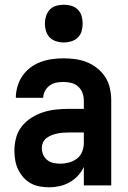

<svg xmlns="http://www.w3.org/2000/svg" viewBox="-20 -785 540 813"><path d="M188 8Q211 8 233 3Q255 -2 274.5 -13Q294 -24 309.5 -40.5Q325 -57 335 -78V0H451V-360Q451 -385 445.5 -410.5Q440 -436 426.5 -457.5Q413 -479 392.5 -495.5Q372 -512 348.5 -521.5Q325 -531 299.5 -534.5Q274 -538 249 -538Q224 -538 199.5 -534.5Q175 -531 152 -522.5Q129 -514 109 -499Q89 -484 75 -463.5Q61 -443 54 -419Q47 -395 47 -371H163Q163 -386 170.5 -400Q178 -414 190.5 -423Q203 -432 218 -435Q233 -438 249 -438Q265 -438 281.5 -434Q298 -430 310.5 -419Q323 -408 329 -392Q335 -376 335 -360V-324H270Q243 -324 215.5 -321Q188 -318 162 -309.5Q136 -301 112.5 -286Q89 -271 72 -249.5Q55 -228 48 -201Q41 -174 41 -147Q41 -126 44.5 -106Q48 -86 56.5 -68Q65 -50 78.5 -34.5Q92 -19 110 -9Q128 1 148 4.5Q168 8 188 8ZM235 -92Q221 -92 206.5 -95Q192 -98 180.5 -107Q169 -116 163 -129.5Q157 -143 157 -158Q157 -170 162 -181.5Q167 -193 177 -200.5Q187 -208 198.5 -212.5Q210 -217 222 -219.5Q234 -222 246 -223Q258 -224 270 -224H335V-180Q335 -161 328 -143Q321 -125 306 -113.5Q291 -102 272.5 -97Q254 -92 235 -92ZM250 -605Q266 -605 282 -610Q298 -615 309.5 -626Q321 -637 325.5 -653Q330 -669 330 -685Q330 -701 325.5 -717Q321 -733 309.5 -744.5Q298 -756 282 -760.5Q266 -765 250 -765Q234 -765 218 -760.5Q202 -756 191 -744.5Q180 -733 175 -717Q170 -701 170 -685Q170 -669 175 -653Q180 -637 191 -626Q202 -615 218 -610Q234 -605 250 -605Z"/></svg>

Font: Iosevka SS09
Style: Bold
Weight: 700
Monospace: yes
Designer: Belleve Invis
Foundry: Belleve Invis
Version: Version 5.2.1; ttfautohint (v1.8.3)